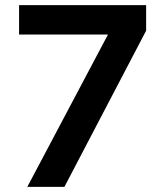

<svg xmlns="http://www.w3.org/2000/svg" viewBox="-20 -725 640 745"><path d="M86 0 426 -642 429 -591H54V-705H547V-606L230 0Z"/></svg>

Font: Nunito Sans 9pt
Style: Bold
Weight: 700
Version: Version 3.101;gftools[0.9.27]